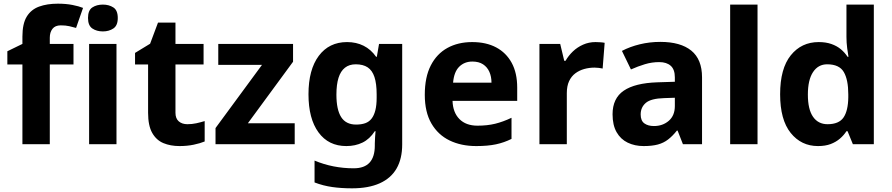

<svg xmlns="http://www.w3.org/2000/svg" viewBox="-20 -836 4854 1045"><path d="M380 -485H251V-51H102V-485H20V-557L102 -597V-637Q102 -707 125.5 -745.5Q149 -784 192.5 -800Q236 -816 295 -816Q339 -816 374.5 -809Q410 -802 432 -793L394 -684Q377 -689 357 -693.5Q337 -698 311 -698Q280 -698 265.5 -679Q251 -660 251 -631V-597H380Z M614 -597V-51H465V-597ZM540 -811Q573 -811 597 -795.5Q621 -780 621 -738Q621 -697 597 -681Q573 -665 540 -665Q506 -665 482.5 -681Q459 -697 459 -738Q459 -780 482.5 -795.5Q506 -811 540 -811Z M1000 -160Q1025 -160 1048 -165Q1071 -170 1094 -177V-66Q1070 -56 1034.5 -48.5Q999 -41 957 -41Q908 -41 869.5 -57Q831 -73 808.5 -112.5Q786 -152 786 -222V-485H715V-548L797 -598L840 -713H935V-597H1088V-485H935V-222Q935 -191 953 -175.5Q971 -160 1000 -160Z M1584 -51H1153V-139L1406 -483H1168V-597H1575V-500L1329 -165H1584Z M1869 -607Q1919 -607 1959 -587Q1999 -567 2027 -527H2031L2043 -597H2169V-50Q2169 28 2138.5 81Q2108 134 2047 161.5Q1986 189 1896 189Q1838 189 1788.5 182Q1739 175 1692 157V38Q1742 59 1795.5 69.5Q1849 80 1905 80Q1963 80 1991.5 49Q2020 18 2020 -44V-55Q2020 -72 2021.5 -90Q2023 -108 2024 -122H2020Q1992 -79 1953 -60Q1914 -41 1865 -41Q1768 -41 1713.5 -115.5Q1659 -190 1659 -323Q1659 -457 1715 -532Q1771 -607 1869 -607ZM1916 -486Q1881 -486 1857.5 -467.5Q1834 -449 1822.5 -412.5Q1811 -376 1811 -321Q1811 -239 1837 -198.5Q1863 -158 1918 -158Q1947 -158 1968 -165.5Q1989 -173 2002.5 -190.5Q2016 -208 2023 -236Q2030 -264 2030 -304V-322Q2030 -381 2018 -417Q2006 -453 1981 -469.5Q1956 -486 1916 -486Z M2550 -607Q2626 -607 2680.5 -578Q2735 -549 2765 -494Q2795 -439 2795 -359V-287H2443Q2445 -224 2480.5 -188Q2516 -152 2579 -152Q2632 -152 2675 -162.5Q2718 -173 2764 -195V-80Q2724 -60 2679.5 -50.5Q2635 -41 2572 -41Q2490 -41 2427 -71.5Q2364 -102 2328 -164Q2292 -226 2292 -320Q2292 -416 2324.5 -479.5Q2357 -543 2415 -575Q2473 -607 2550 -607ZM2551 -501Q2508 -501 2479.5 -473Q2451 -445 2446 -386H2655Q2655 -419 2643.5 -445Q2632 -471 2609 -486Q2586 -501 2551 -501Z M3221 -607Q3232 -607 3247 -606Q3262 -605 3271 -603L3260 -463Q3253 -465 3239.5 -466.5Q3226 -468 3216 -468Q3187 -468 3160 -460.5Q3133 -453 3111.5 -437Q3090 -421 3077.5 -394.5Q3065 -368 3065 -329V-51H2916V-597H3029L3051 -505H3058Q3074 -533 3098 -556Q3122 -579 3153.5 -593Q3185 -607 3221 -607Z M3574 -608Q3684 -608 3742.5 -560.5Q3801 -513 3801 -415V-51H3697L3668 -125H3664Q3641 -96 3616.5 -77Q3592 -58 3560.5 -49.5Q3529 -41 3483 -41Q3435 -41 3396.5 -59.5Q3358 -78 3336 -116.5Q3314 -155 3314 -214Q3314 -301 3375 -342.5Q3436 -384 3558 -388L3653 -391V-415Q3653 -458 3630.5 -478Q3608 -498 3568 -498Q3528 -498 3490 -486.5Q3452 -475 3414 -458L3365 -559Q3409 -582 3462.5 -595Q3516 -608 3574 -608ZM3595 -302Q3523 -300 3495 -276Q3467 -252 3467 -213Q3467 -179 3487 -164.5Q3507 -150 3539 -150Q3587 -150 3620 -178.5Q3653 -207 3653 -259V-304Z M4103 -51H3954V-811H4103Z M4432 -41Q4341 -41 4283.5 -112.5Q4226 -184 4226 -323Q4226 -463 4284 -535Q4342 -607 4436 -607Q4475 -607 4505 -596.5Q4535 -586 4556.5 -568Q4578 -550 4593 -527H4598Q4595 -543 4591 -573.5Q4587 -604 4587 -636V-811H4736V-51H4622L4593 -122H4587Q4573 -100 4551.5 -81.5Q4530 -63 4501 -52Q4472 -41 4432 -41ZM4484 -160Q4546 -160 4571 -196.5Q4596 -233 4597 -306V-322Q4597 -402 4572.5 -444Q4548 -486 4482 -486Q4433 -486 4405 -443.5Q4377 -401 4377 -321Q4377 -241 4405 -200.5Q4433 -160 4484 -160Z"/></svg>

Font: Noto Sans Tamil UI
Style: Regular
Weight: 400
Designer: Jelle Bosma - Monotype Design Team
Foundry: Monotype Imaging Inc.
Version: Version 2.004